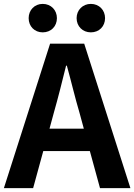

<svg xmlns="http://www.w3.org/2000/svg" viewBox="-24 -965 689 985"><path d="M195 -799C238 -799 268 -830 268 -872C268 -913 238 -945 195 -945C153 -945 123 -913 123 -872C123 -830 153 -799 195 -799ZM442 -799C485 -799 515 -830 515 -872C515 -913 485 -945 442 -945C400 -945 369 -913 369 -872C369 -830 400 -799 442 -799ZM-4 0H146L198 -190H437L489 0H645L408 -741H233ZM230 -305 252 -386C274 -463 295 -547 315 -628H319C341 -549 361 -463 384 -386L406 -305Z"/></svg>

Font: Noto Sans Mono CJK SC
Style: Bold
Weight: 700
Designer: Ryoko NISHIZUKA 西塚涼子 (kana, bopomofo & ideographs); Paul D. Hunt (Latin, Greek & Cyrillic); Sandoll Communications 산돌커뮤니
Foundry: Adobe
Version: Version 2.004;hotconv 1.0.118;makeotfexe 2.5.65603